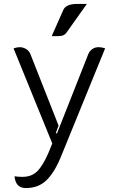

<svg xmlns="http://www.w3.org/2000/svg" viewBox="-20 -749 603 977"><path d="M54 148Q74 151 94 151Q140 151 168.5 123.5Q197 96 226 30L246 -19L49 -503Q67 -509 82 -509Q100 -508 114.5 -498.5Q129 -489 135 -473L278 -110L264 -72L270 -70L429 -473Q436 -490 450 -499.5Q464 -509 482 -509Q497 -509 515 -503L289 51Q256 131 215 169.5Q174 208 112 208Q59 208 54 148ZM302 -698Q315 -729 373 -729H422L319 -584Q310 -571 296 -567.5Q282 -564 243 -565Z"/></svg>

Font: K2D Light
Style: Regular
Weight: 300
Designer: Katatrad Aksorn Co.,Ltd.
Foundry: Cadson Demak Co.,Ltd.
Version: Version 1.000; ttfautohint (v1.6)